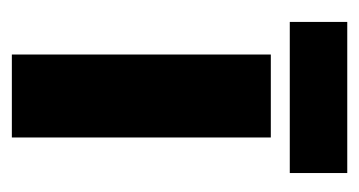

<svg xmlns="http://www.w3.org/2000/svg" viewBox="-161 -445 606 324"><g transform="rotate(90 142.0 -283.0)"><path d="M72 -437H212V0H72ZM17 -566H272V-469H17Z"/></g></svg>

Font: Reem Kufi Ink
Style: Bold
Weight: 700
Designer: Khaled Hosny
Version: Version 1.002